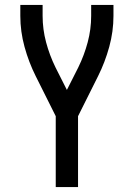

<svg xmlns="http://www.w3.org/2000/svg" viewBox="-20 -755 540 775"><path d="M205 0V-286L124 -448Q96 -504 79 -566Q62 -628 62 -691V-735H152V-691Q152 -637 166 -584.5Q180 -532 204 -483L250 -392L296 -483Q320 -532 334 -584.5Q348 -637 348 -691V-735H438V-691Q438 -628 421 -566Q404 -504 376 -448L295 -286V0Z"/></svg>

Font: Iosevka Term Curly Medium
Style: Regular
Weight: 500
Designer: Belleve Invis
Foundry: Belleve Invis
Version: Version 32.3.0